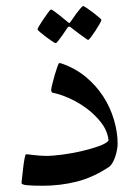

<svg xmlns="http://www.w3.org/2000/svg" viewBox="-20 -606 454 632"><path d="M314 -540.5Q314 -538.1 307.9 -527.3Q301.8 -516.6 294.2 -504.9Q286.6 -493.2 279.5 -483.9Q272.5 -474.6 270 -474.6Q268.6 -474.6 259.8 -481L240.2 -495.1L212.9 -516.1Q208 -520.5 203.1 -516.1L185.5 -490.2Q178.2 -480 171.9 -471.9Q165.5 -463.9 163.6 -463.9Q161.1 -463.9 151.6 -470.2Q142.1 -476.6 131.3 -484.6Q120.6 -492.7 112.1 -500Q103.5 -507.3 103.5 -509.3Q103.5 -512.2 109.9 -522.5L124 -544.4Q131.8 -556.2 138.9 -565.4Q146 -574.7 147.5 -574.7Q150.9 -574.7 159.2 -568.4L177.2 -554.7L202.1 -534.2Q206.1 -530.8 207.8 -530.3Q209.5 -529.8 212.9 -535.2Q222.7 -549.8 231.4 -561.5L245.1 -578.6Q252 -586.4 253.4 -586.4Q255.4 -586.4 265.4 -579.8Q275.4 -573.2 286.1 -564.9Q296.9 -556.6 305.4 -549.3Q314 -542 314 -540.5ZM367.2 -132.8Q367.2 -123.5 365 -112.1Q362.8 -100.6 359.1 -89.6Q355.5 -78.6 350.3 -70.1Q345.2 -61.5 339.8 -57.1Q286.1 -21.5 232.2 -8.1Q178.2 5.4 121.1 5.4Q87.4 5.4 69.1 3.7Q50.8 2 50.8 -3.9Q50.8 -5.9 52.7 -21L56.2 -52.7Q58.1 -69.8 60.8 -84Q63.5 -98.1 65.4 -98.1Q66.9 -98.1 73.7 -97.7L90.3 -95.7L110.4 -93.8Q121.1 -92.8 129.9 -92.8Q153.8 -92.8 186.5 -97.2Q219.2 -101.6 250.2 -108.9Q281.2 -116.2 305.7 -125Q330.1 -133.8 337.4 -143.6Q334 -175.3 313 -202.4Q292 -229.5 263.9 -250Q235.8 -270.5 205.6 -283.7Q175.3 -296.9 152.8 -300.8Q150.9 -301.8 149.7 -304.2Q148.4 -306.6 148.4 -308.6Q148.4 -314 152.1 -329.1Q155.8 -344.2 160.2 -359.4Q164.6 -374.5 168.9 -386.5Q173.3 -398.4 174.8 -398.4Q177.2 -398.4 181.2 -397.5Q227.5 -381.8 262.2 -353Q296.9 -324.2 320.1 -288.1Q343.3 -252 355.2 -211.4Q367.2 -170.9 367.2 -132.8Z"/></svg>

Font: Simplified Naskh
Style: Regular
Weight: 400
Designer: SIL International
Foundry: Arabeyes
Version: 1.02_alpha